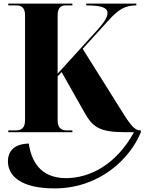

<svg xmlns="http://www.w3.org/2000/svg" viewBox="-20 -734 802 1066"><path d="M26 0H382V-10H350C322 -10 300 -23 300 -66V-310L322 -334L447 -113C494 -29 529 0 677 0H724C624 182 477 255 346 255C198 255 152 151 140 63C57 65 24 107 24 162C24 242 95 312 283 312C534 312 703 146 762 0V-10H760C730 -10 710 -31 658 -114L439 -463L580 -618C638 -683 675 -704 737 -704V-714H459V-704C547 -704 577 -690 577 -661C577 -638 556 -607 520 -567L300 -325V-648C300 -691 318 -704 344 -704H382V-714H26V-704H72C98 -704 119 -691 119 -651V-65C119 -22 96 -10 69 -10H26Z"/></svg>

Font: Noto Serif Display ExtraBold
Style: Regular
Weight: 800
Designer: Monotype Design Team
Foundry: Monotype Imaging Inc.
Version: Version 2.009